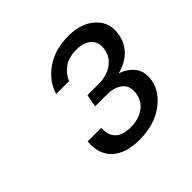

<svg xmlns="http://www.w3.org/2000/svg" viewBox="-105 -808 561 561"><g transform="rotate(-45 175.5 -528.0)"><path d="M174 -347Q119 -347 89.5 -373.5Q60 -400 64 -451H120Q119 -429 127 -415.5Q135 -402 149.5 -396.5Q164 -391 183 -391Q215 -391 237 -406.5Q259 -422 263 -449Q268 -478 250 -493Q232 -508 200 -508H152L159 -547H207Q238 -547 261 -562.5Q284 -578 289 -606Q294 -632 278 -648Q262 -664 230 -664Q199 -664 179.5 -650.5Q160 -637 150 -614H97Q109 -655 147.5 -682Q186 -709 243 -709Q295 -709 326 -680.5Q357 -652 349 -608Q344 -577 323 -556.5Q302 -536 270 -528V-527Q297 -518 312.5 -497.5Q328 -477 322 -443Q315 -405 275.5 -376Q236 -347 174 -347Z"/></g></svg>

Font: DM Sans 36pt Light
Style: Italic
Weight: 300
Italic angle: -10°
Designer: Colophon Foundry, Jonny Pinhorn
Foundry: Colophon Foundry
Version: Version 4.004;gftools[0.9.30]